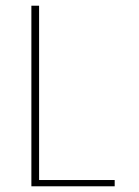

<svg xmlns="http://www.w3.org/2000/svg" viewBox="-20 -653 487 673"><path d="M90 0V-633H117V-22H382V0Z"/></svg>

Font: Tajawal ExtraLight
Style: Regular
Weight: 275
Designer: Boutros Fonts
Foundry: Created by Boutros International 2017
Version: Version 1.700